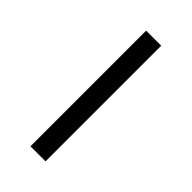

<svg xmlns="http://www.w3.org/2000/svg" viewBox="-164 -526 568 568"><g transform="rotate(45 119.5 -242.0)"><path d="M151 0H88V-484H151Z"/></g></svg>

Font: Exo 2.0 Light
Style: Regular
Weight: 300
Designer: Natanael Gama
Version: Version 1.001;PS 001.001;hotconv 1.0.70;makeotf.lib2.5.58329